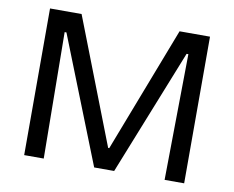

<svg xmlns="http://www.w3.org/2000/svg" viewBox="-74 -755 1037 851"><g transform="rotate(10 445.0 -330.0)"><path d="M85 0V-660H227L446 -96H451L668 -660H805V0H717L724 -567H716L490 0H400L175 -568H167L173 0Z"/></g></svg>

Font: Bricolage Grotesque 16pt
Style: Regular
Weight: 400
Version: Version 1.001;gftools[0.9.33.dev8+g029e19f]